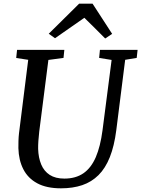

<svg xmlns="http://www.w3.org/2000/svg" viewBox="-20 -1014 768 1044"><path d="M660.6 -688.8 612.3 -306Q601.3 -220 577.2 -159.5Q553.1 -99 515.6 -61.8Q478 -24.5 427.1 -7.2Q376.1 10 311.7 10Q233.2 10 182.5 -17.4Q131.8 -44.7 106.8 -94Q81.7 -143.2 80 -208.3Q79.7 -227.3 80.4 -247.9Q81 -268.5 83.4 -290L133.4 -688.8L68.1 -698.7L72.8 -743H329.9L325.3 -699.1L243.1 -688.1L193.4 -298.9Q190.2 -271.6 188.7 -248.1Q187.1 -224.5 187.4 -204.6Q188.8 -156.3 204.1 -119.7Q219.4 -83.1 250.4 -63Q281.4 -42.9 329.9 -42.9Q391.6 -42.9 433.6 -71.9Q475.5 -100.8 500.8 -159.2Q526 -217.7 537.5 -306L586.9 -688.1L519.1 -699.1L523.4 -743H728.2L723.3 -699.1ZM245.1 -830.6 410.2 -993.9H483.4L589.8 -829.9L552 -804.7Q524 -832.8 495.6 -861.2Q467.2 -889.5 438.6 -917.3Q398.6 -889.5 358.9 -861.7Q319.2 -833.9 279.1 -806.1Z"/></svg>

Font: Merriweather 7pt Light
Style: Italic
Weight: 300
Italic angle: -7.8°
Designer: Eben Sorkin
Foundry: Eben Sorkin
Version: Version 2.200;gftools[0.9.31]